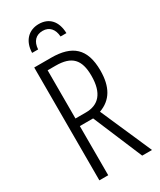

<svg xmlns="http://www.w3.org/2000/svg" viewBox="-226 -980 874 1052"><g transform="rotate(-30 211.0 -454.0)"><path d="M213 -908C150 -908 105 -865 103 -789H141C144 -838 170 -865 213 -865C255 -865 280 -836 283 -789H320C318 -865 278 -908 213 -908ZM180 -714H73V0H129V-311H213L344 0H406L264 -324C342 -352 379 -416 379 -519C379 -658 312 -714 180 -714ZM179 -664C281 -664 322 -621 322 -518C322 -407 274 -359 195 -359H129V-664Z"/></g></svg>

Font: Noto Sans Display Condensed Light
Style: Regular
Weight: 300
Width: 3
Designer: Monotype Design Team
Foundry: Monotype Imaging Inc.
Version: Version 1.900